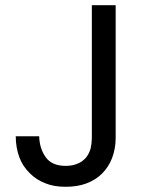

<svg xmlns="http://www.w3.org/2000/svg" viewBox="-20 -717 570 744"><path d="M428.2 -182.1Q428.2 -141.1 414.1 -104Q400.9 -69.8 375 -43.9Q351.1 -20 314 -5.9Q279.3 6.8 234.9 6.8Q188 6.8 155.8 -6.8Q121.6 -19.5 95.2 -45.9Q67.4 -73.7 55.2 -106.9Q41 -145.5 41 -189H131.8Q133.3 -140.6 157.2 -107.9Q180.7 -74.2 234.9 -74.2Q260.7 -74.2 280.8 -83Q298.3 -89.4 313 -106Q325.2 -121.1 331.1 -141.1Q335.9 -163.1 335.9 -182.1V-696.8H428.2Z"/></svg>

Font: PoppinsZ
Style: Regular
Weight: 400
Designer: Ninad Kale (Devanagari), Jonny Pinhorn (Latin)
Foundry: Indian Type Foundry
Version: Version 3.002;FEAKit 1.0